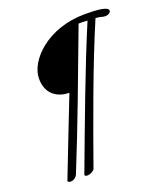

<svg xmlns="http://www.w3.org/2000/svg" viewBox="-127 -744 740 856"><g transform="rotate(-20 242.5 -316.0)"><path d="M176 5C243 -183 329 -424 414 -623C436 -623 445 -616 458 -616C473 -616 485 -624 485 -633C485 -652 434 -656 375 -656C199 -656 85 -542 85 -455C85 -376 142 -350 191 -350C154 -255 88 -88 49 14C46 21 55 24 63 24C76 24 89 13 93 4C177 -202 257 -419 335 -626C349 -626 354 -627 377 -625C296 -434 205 -188 129 15C127 22 134 24 142 24C155 24 175 12 176 5Z"/></g></svg>

Font: Mervale Script
Style: Regular
Weight: 400
Designer: Astigmatic (AOETI)
Foundry: Astigmatic (AOETI)
Version: Version 1.000